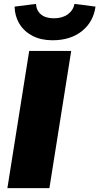

<svg xmlns="http://www.w3.org/2000/svg" viewBox="-20 -967 511 987"><path d="M18 0ZM18 0 130 -705H346L234 0ZM250 -760Q191 -760 147.5 -782.5Q104 -805 80 -844.5Q56 -884 55 -933L165 -947Q167 -913 190.5 -893Q214 -873 257 -873Q300 -873 328 -893Q356 -913 363 -947L471 -933Q460 -854 401 -807Q342 -760 250 -760Z"/></svg>

Font: Winston Black
Style: Italic
Weight: 900
Italic angle: -9°
Designer: Original fonts by Vernon Adams / Changes by Cristiano Sobral
Foundry: VOriginal fonts by Vernon Adams / Changes by Cristiano Sobral
Version: Version 2.503;July 17, 2020;FontCreator 13.0.0.2655 64-bit